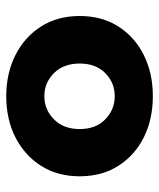

<svg xmlns="http://www.w3.org/2000/svg" viewBox="34 -546 521 630"><g transform="rotate(-90 295.0 -230.5)"><path d="M32 -230Q32 -303 66.5 -357Q101 -411 160 -441Q219 -471 295 -471Q370 -471 429.5 -441Q489 -411 523.5 -357Q558 -303 558 -230Q558 -157 523.5 -103Q489 -49 429.5 -19.5Q370 10 295 10Q219 10 160 -19.5Q101 -49 66.5 -103Q32 -157 32 -230ZM187 -230Q187 -177 219 -146Q251 -115 295 -115Q339 -115 370.5 -146Q402 -177 402 -230Q402 -283 370.5 -314.5Q339 -346 295 -346Q251 -346 219 -314.5Q187 -283 187 -230Z"/></g></svg>

Font: Jost*
Style: Bold
Weight: 700
Version: Version 3.7